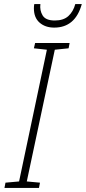

<svg xmlns="http://www.w3.org/2000/svg" viewBox="-20 -926 423 946"><path d="M2 0 7 -26 74 -32 211 -681 147 -688 153 -714H323L318 -688L250 -681L112 -32L177 -26L172 0ZM247 -790Q203 -790 175 -814.5Q147 -839 147 -885Q147 -898 149 -906H179Q175 -875 190 -850Q205 -825 250 -825Q293 -825 317 -847Q341 -869 351 -906H383Q351 -790 247 -790Z"/></svg>

Font: Noto Sans Disp ExtLt
Style: Italic
Weight: 200
Italic angle: -12°
Designer: Monotype Design Team
Foundry: Monotype Imaging Inc.
Version: Version 2.000;GOOG;noto-source:20170915:90ef993387c0